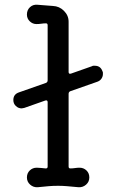

<svg xmlns="http://www.w3.org/2000/svg" viewBox="-20 -762 488 806"><path d="M410 -463Q412 -460 412 -457Q412 -454 412 -451Q412 -441 406 -432Q400 -423 389 -419L275 -379Q268 -376 268 -368V-63Q268 -55 275 -55Q286 -55 295 -56.5Q304 -58 314 -58Q331 -58 343 -46.5Q355 -35 355 -17Q355 1 341.5 13Q328 25 310 24Q279 21 260.5 19.5Q242 18 224 18Q203 18 185 19.5Q167 21 138 24Q120 25 106.5 13Q93 1 93 -17Q93 -35 105 -46.5Q117 -58 134 -58Q142 -58 151.5 -57Q161 -56 171 -55H173Q180 -55 180 -63V-333Q180 -343 170 -340L82 -309Q74 -307 71 -307Q57 -307 46.5 -317Q36 -327 36 -342Q36 -366 59 -374L173 -414Q180 -417 180 -425V-656Q180 -664 173 -664Q163 -664 153.5 -662.5Q144 -661 133 -661Q117 -661 105 -672.5Q93 -684 93 -701Q93 -720 106 -732Q119 -744 138 -742Q153 -741 169.5 -739.5Q186 -738 202 -737Q229 -736 248.5 -716.5Q268 -697 268 -671V-460Q268 -450 278 -453L366 -484Q369 -486 372 -486Q375 -486 378 -486Q402 -486 410 -463Z"/></svg>

Font: Kiwi Maru Medium
Style: Regular
Weight: 500
Designer: Hiroki-Chan
Version: Version 1.100